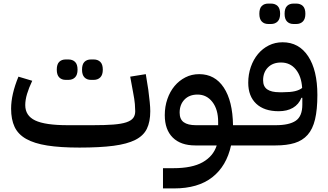

<svg xmlns="http://www.w3.org/2000/svg" viewBox="-20 -812 1832 1072"><path d="M424 12Q317 12 244 0.5Q171 -11 126 -36.5Q81 -62 61.5 -103.5Q42 -145 42 -205Q42 -285 83 -384L160 -361Q141 -321 131 -287.5Q121 -254 121 -225Q121 -166 176.5 -139.5Q232 -113 358 -113H498Q567 -113 612.5 -116.5Q658 -120 685 -129Q712 -138 723.5 -153Q735 -168 735 -191Q735 -207 733 -231.5Q731 -256 723 -297L707 -384L794 -398L808 -311Q813 -273 816 -242.5Q819 -212 819 -191Q819 -132 800 -93Q781 -54 735.5 -31Q690 -8 614 2Q538 12 424 12ZM488 -366Q465 -366 451.5 -380Q438 -394 438 -423Q438 -453 451.5 -466.5Q465 -480 488 -480H503Q526 -480 540 -466.5Q554 -453 554 -423Q554 -394 540 -380Q526 -366 503 -366ZM347 -366Q324 -366 310.5 -380Q297 -394 297 -423Q297 -453 310.5 -466.5Q324 -480 347 -480H362Q385 -480 399 -466.5Q413 -453 413 -423Q413 -394 399 -380Q385 -366 362 -366Z M890 127H948Q1053 127 1112 93.5Q1171 60 1190 0H1070Q989 0 944.5 -44Q900 -88 900 -169Q900 -217 914.5 -259Q929 -301 954.5 -331.5Q980 -362 1015 -380Q1050 -398 1092 -398Q1180 -398 1229.5 -323Q1279 -248 1281 -113H1328V-24L1304 0H1270Q1245 115 1165.5 177.5Q1086 240 952 240H890ZM983 -183Q983 -146 1006 -129.5Q1029 -113 1074 -113H1198V-132Q1198 -201 1166 -242.5Q1134 -284 1083 -284Q1037 -284 1010 -256Q983 -228 983 -183Z M1304 -89 1328 -113H1519Q1595 -113 1631.5 -138Q1668 -163 1668 -228V-266H1663Q1648 -229 1615.5 -210Q1583 -191 1536 -191Q1455 -191 1410.5 -233Q1366 -275 1366 -350Q1366 -397 1380.5 -438.5Q1395 -480 1420.5 -510.5Q1446 -541 1481 -558.5Q1516 -576 1558 -576Q1649 -576 1700.5 -498Q1752 -420 1752 -282Q1752 -200 1739 -145.5Q1726 -91 1697.5 -59Q1669 -27 1625 -13.5Q1581 0 1519 0H1304ZM1560 -297Q1602 -297 1627 -303Q1652 -309 1667 -321Q1663 -386 1631.5 -424.5Q1600 -463 1549 -463Q1503 -463 1476 -435.5Q1449 -408 1449 -364Q1449 -329 1472 -313Q1495 -297 1540 -297ZM1619 -678Q1596 -678 1582.5 -692Q1569 -706 1569 -735Q1569 -765 1582.5 -778.5Q1596 -792 1619 -792H1634Q1657 -792 1671 -778.5Q1685 -765 1685 -735Q1685 -706 1671 -692Q1657 -678 1634 -678ZM1478 -678Q1455 -678 1441.5 -692Q1428 -706 1428 -735Q1428 -765 1441.5 -778.5Q1455 -792 1478 -792H1493Q1516 -792 1530 -778.5Q1544 -765 1544 -735Q1544 -706 1530 -692Q1516 -678 1493 -678Z"/></svg>

Font: IBM Plex Sans Arabic Medm
Style: Regular
Weight: 500
Designer: Mike Abbink, Paul van der Laan, Pieter van Rosmalen, Wael Morcos, Khajak Apelian
Foundry: Bold Monday
Version: Version 1.005